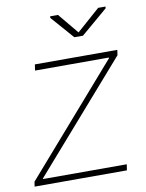

<svg xmlns="http://www.w3.org/2000/svg" viewBox="-82 -784 643 843"><g transform="rotate(-10 239.0 -362.5)"><path d="M45.4 -28.8 46.4 -26.4H418.9L415 0H3.4L6.8 -21.5L423.3 -499L422.4 -501.5H93.8L97.7 -528.3H465.3L461.9 -504.9ZM311 -633.3 414.6 -724.6H447.3L446.3 -716.8L327.6 -615.7H289.1L199.7 -717.8L200.7 -724.6H235.4Z"/></g></svg>

Font: Roboto-ThinItalic
Style: Italic
Weight: 250
Italic angle: -12°
Designer: Google
Version: Version 1.100141; 2013; ttfautohint (v0.94.14-c901) -l 8 -r 